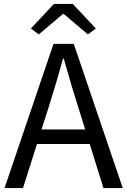

<svg xmlns="http://www.w3.org/2000/svg" viewBox="-20 -956 647 976"><path d="M177 -781 137 -811 254 -936H350L467 -811L427 -781L304 -885H300ZM413 -298 378 -410Q348 -503 304 -658H300Q273 -556 227 -410L191 -298ZM436 -224H168L97 0H3L252 -733H355L604 0H506Z"/></svg>

Font: KaiGen Gothic CN Regular
Style: Regular
Weight: 400
Designer: Ryoko NISHIZUKA  (kana & ideographs); Paul D. Hunt (Latin, Greek & Cyrillic); Wenlong ZHANG  (bopomofo); Sandoll Communi
Foundry: Adobe Systems Incorporated
Version: Version 1.002.20150501